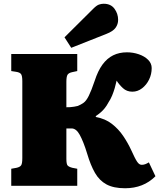

<svg xmlns="http://www.w3.org/2000/svg" viewBox="-20 -991 858 1024"><path d="M647 13Q586 13 548 -7.5Q510 -28 486.5 -69Q463 -110 445 -171Q435 -204 425 -229Q415 -254 405.5 -271.5Q396 -289 385 -297.5Q374 -306 362 -306H334V-144Q334 -116 340.5 -108.5Q347 -101 366 -96L392 -91V0H40V-91L68 -96Q86 -100 92.5 -109Q99 -118 99 -148V-558Q99 -586 92.5 -595.5Q86 -605 66 -608L40 -612V-703H392V-612L364 -606Q346 -602 340 -592Q334 -582 334 -555V-419Q344 -419 354.5 -419.5Q365 -420 375.5 -422Q386 -424 395 -426Q412 -433 426 -443Q440 -453 453.5 -480Q467 -507 485 -560Q502 -613 526.5 -646.5Q551 -680 583.5 -696Q616 -712 657 -712Q690 -712 720.5 -701.5Q751 -691 770 -672Q789 -653 789 -628Q789 -595 775 -566.5Q761 -538 737.5 -520Q714 -502 686 -502Q656 -502 635.5 -521Q615 -540 602 -561Q598 -542 592 -521.5Q586 -501 578 -481.5Q570 -462 558 -444Q549 -427 539 -414.5Q529 -402 517.5 -392Q506 -382 491 -372V-367Q541 -358 576.5 -330.5Q612 -303 637 -266Q662 -229 680 -190Q690 -168 697.5 -153Q705 -138 711 -129Q717 -120 723 -116Q729 -112 736 -112Q746 -112 755 -115.5Q764 -119 774 -125L809 -51Q777 -19 736.5 -3Q696 13 647 13ZM360 -736 324 -792 478 -945Q495 -962 507.5 -966.5Q520 -971 533 -971Q571 -971 590.5 -944.5Q610 -918 610 -885Q610 -862 596.5 -843Q583 -824 547 -810Z"/></svg>

Font: Literata 18pt Black
Style: Regular
Weight: 900
Designer: Latin by Veronika Burian and Jose Scaglione. Greek by Irene Vlachou. Cyrillic by Vera Evstafieva.
Foundry: TypeTogether
Version: Version 3.103;gftools[0.9.29]